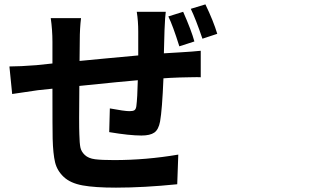

<svg xmlns="http://www.w3.org/2000/svg" viewBox="-20 -819 1540 885"><path d="M876 -627.9 806.6 -605.5Q776.4 -702.1 755.9 -743.2L824.2 -764.6Q862.3 -678.7 876 -627.9ZM735.4 -573.2Q747.1 -574.2 808.6 -577.6Q870.1 -581.1 905.3 -585V-462.9Q895.5 -463.9 856.4 -462.9Q817.4 -461.9 808.6 -461.9Q756.8 -460 733.4 -458Q727.5 -312.5 717.8 -258.8Q710.9 -221.7 691.4 -208Q671.9 -194.3 631.8 -194.3Q577.1 -194.3 483.4 -210L486.3 -319.3Q553.7 -306.6 577.1 -306.6Q592.8 -306.6 599.6 -311Q606.4 -315.4 608.4 -329.1Q613.3 -366.2 615.2 -449.2Q553.7 -444.3 345.7 -422.9Q343.8 -242.2 345.7 -200.2Q346.7 -158.2 350.6 -139.2Q354.5 -120.1 371.1 -104.5Q387.7 -88.9 418 -85Q448.2 -81.1 505.9 -81.1Q653.3 -81.1 801.8 -106.4L796.9 30.3Q642.6 45.9 514.6 45.9Q417 45.9 360.8 35.6Q304.7 25.4 273.9 -3.4Q243.2 -32.2 233.9 -70.8Q224.6 -109.4 222.7 -179.7Q221.7 -221.7 221.7 -410.2L155.3 -403.3Q152.3 -403.3 36.1 -385.7L23.4 -512.7Q72.3 -512.7 147.5 -518.6L221.7 -526.4V-626Q221.7 -680.7 213.9 -735.4H353.5Q347.7 -687.5 347.7 -632.8Q347.7 -577.1 346.7 -538.1Q363.3 -540 463.9 -549.3Q564.5 -558.6 617.2 -563.5V-673.8Q617.2 -721.7 610.4 -764.6H744.1Q741.2 -748 738.3 -679.7Q737.3 -633.8 735.4 -573.2ZM859.4 -778.3 926.8 -798.8Q963.9 -721.7 981.4 -663.1L913.1 -640.6Q881.8 -732.4 859.4 -778.3Z"/></svg>

Font: Bpmf Zihi Sans Bold
Style: Bold
Weight: 700
Foundry: But Ko
Version: Version 1.320